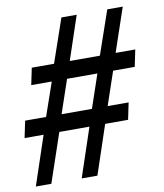

<svg xmlns="http://www.w3.org/2000/svg" viewBox="-87 -799 740 866"><g transform="rotate(-10 282.5 -365.5)"><path d="M289 0H217L292 -224H154L78 0H7L82 -224H-5L11 -301H107L160 -454H66L82 -531H184L253 -731H323L256 -531H394L463 -731H534L466 -531H556L540 -454H441L389 -301H485L469 -224H364ZM317 -301 369 -454H230L178 -301Z"/></g></svg>

Font: l_WÎeÑOS 500W
Style: Regular
Weight: 500
Designer: R?O
Version: Version 2.00 June 21, 2023